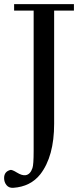

<svg xmlns="http://www.w3.org/2000/svg" viewBox="-46 -709 382 921"><path d="M308.6 -658.3H213.7V-115.4Q213.7 41.1 147.4 126.9Q100.6 186.3 17.1 192Q-3.4 193.1 -14.9 178.9Q-26.3 164.6 -26.3 145.1Q-26.3 114.3 3.4 106.3Q11.4 104 35.4 118.9Q59.4 133.7 76.6 131.4Q99.4 128 109.7 97.1Q115.4 81.1 115.4 14.9V-658.3H21.7V-689.1H308.6Z"/></svg>

Font: t
Style: Regular
Weight: 400
Designer: Takis Katsoulidis and George D. Matthiopoulos
Foundry: Takis Katsoulidis and George D. Matthiopoulos
Version: Version 1.0 ; ttfautohint (v1.8.1)